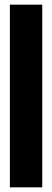

<svg xmlns="http://www.w3.org/2000/svg" viewBox="-20 -805 225 825"><path d="M22.5 0H161.5V-785H22.5Z"/></svg>

Font: Anybody ExtraCondensed
Style: Bold
Weight: 700
Width: 2
Version: Version 1.113;gftools[0.9.25]